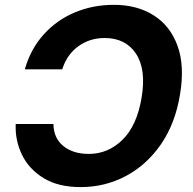

<svg xmlns="http://www.w3.org/2000/svg" viewBox="-20 -757 792 787"><path d="M310.7 9.9Q219.1 9.9 158.9 -26.8Q98.7 -63.6 70.1 -122.7Q41.5 -181.8 44.4 -248.6H198.9Q199.9 -190.7 239.7 -158.4Q279.5 -126.1 343.8 -126.1Q423.3 -126.1 482.4 -184.3Q541.5 -242.5 560.4 -356.9Q579.9 -473 537.3 -537.1Q494.7 -601.2 408.7 -601.2Q347.7 -601.2 300.8 -567.1Q253.9 -533 235.1 -472.7H81.7Q105.8 -556.8 159.3 -615.9Q212.7 -675.1 286.8 -706.1Q360.8 -737.2 447.1 -737.2Q541.2 -737.2 609.2 -694.6Q677.2 -652 707.4 -570.1Q737.6 -488.3 718 -370.4Q698.5 -250.4 639.4 -165.1Q580.3 -79.9 495 -35Q409.8 9.9 310.7 9.9Z"/></svg>

Font: Inter UI
Style: Bold Italic
Weight: 700
Italic angle: 9.39999°
Designer: Rasmus Andersson
Foundry: rsms
Version: 3.2;8d6f07862